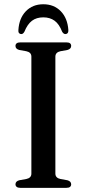

<svg xmlns="http://www.w3.org/2000/svg" viewBox="-20 -904 418 924"><path d="M246.5 -68.5Q246.5 -58 252.8 -51.5Q259 -45 271 -42.5L304.5 -36.5Q322.5 -31.5 322.5 -17Q322.5 -9.5 317.2 -4.8Q312 0 299.5 0H77.5Q66 0 60.2 -4.8Q54.5 -9.5 54.5 -17Q54.5 -31.5 72.5 -36.5L106.5 -42.5Q118.5 -45 124.8 -51.5Q131 -58 131 -68.5V-631.5Q131 -642 124.8 -648.5Q118.5 -655 106.5 -657.5L72.5 -663.5Q54.5 -668.5 54.5 -683Q54.5 -691 60.2 -695.5Q66 -700 77.5 -700H299.5Q312 -700 317.2 -695.5Q322.5 -691 322.5 -683Q322.5 -668.5 304.5 -663.5L271 -657.5Q259 -655 252.8 -648.5Q246.5 -642 246.5 -631.5ZM188.5 -820.5Q155.5 -820.5 133.8 -804Q112 -787.5 97.5 -751.5Q94 -745.5 90.5 -742.8Q87 -740 82 -740Q75.5 -740 71.5 -745Q67.5 -750 68.5 -759.5Q72 -816.5 104.5 -850Q137 -883.5 188.5 -883.5Q240 -883.5 272.5 -850Q305 -816.5 309 -759.5Q309.5 -750 305.5 -745Q301.5 -740 294.5 -740Q290.5 -740 286.5 -742.8Q282.5 -745.5 279 -751.5Q265 -788 242.8 -804.2Q220.5 -820.5 188.5 -820.5Z"/></svg>

Font: Fraunces 24pt
Style: Regular
Weight: 400
Version: Version 1.000;[b76b70a41]